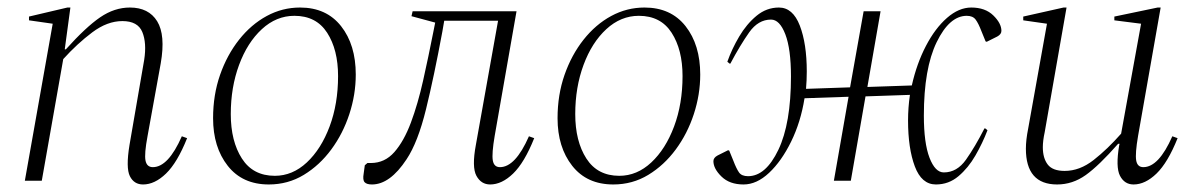

<svg xmlns="http://www.w3.org/2000/svg" viewBox="-20 -480 3170 510"><path d="M46 0 120 -417 57 -426V-436L159 -460H167L152 -349H155Q208 -408 246 -434Q284 -460 325 -460Q375 -460 397.5 -423.5Q420 -387 407 -312L372 -119Q363 -71 366.5 -53.5Q370 -36 386 -36Q427 -36 463 -118L477 -113Q451 -48 421 -19Q391 10 360 10Q336 10 325 -12Q314 -34 324 -95L363 -321Q370 -366 358 -395Q346 -424 305 -424Q265 -424 225 -394Q185 -364 148 -323L91 0Z M694 10Q624 10 585 -39.5Q546 -89 546 -166Q546 -228 564.5 -281Q583 -334 615 -374.5Q647 -415 688.5 -437.5Q730 -460 777 -460Q847 -460 886 -410.5Q925 -361 925 -282Q925 -229 908 -177Q891 -125 860 -83Q829 -41 787 -15.5Q745 10 694 10ZM710 -13Q757 -13 795 -48.5Q833 -84 855.5 -144Q878 -204 878 -278Q878 -348 849 -393Q820 -438 762 -438Q714 -438 675.5 -402.5Q637 -367 615 -307.5Q593 -248 593 -177Q593 -105 622.5 -59Q652 -13 710 -13Z M1282 10Q1258 10 1245.5 -13Q1233 -36 1244 -95L1303 -425H1160L1155 -396Q1133 -277 1111.5 -189.5Q1090 -102 1060 -57Q1016 10 968 10Q954 10 948.5 4Q943 -2 946 -19L949 -41L956 -47H965Q1002 -47 1027.5 -76Q1053 -105 1071.5 -154.5Q1090 -204 1104 -266.5Q1118 -329 1131 -395L1136 -420L1073 -437L1076 -450H1352L1294 -119Q1286 -72 1289 -54Q1292 -36 1308 -36Q1349 -36 1385 -118L1399 -113Q1373 -48 1343 -19Q1313 10 1282 10Z M1609 10Q1539 10 1500 -39.5Q1461 -89 1461 -166Q1461 -228 1479.5 -281Q1498 -334 1530 -374.5Q1562 -415 1603.5 -437.5Q1645 -460 1692 -460Q1762 -460 1801 -410.5Q1840 -361 1840 -282Q1840 -229 1823 -177Q1806 -125 1775 -83Q1744 -41 1702 -15.5Q1660 10 1609 10ZM1625 -13Q1672 -13 1710 -48.5Q1748 -84 1770.5 -144Q1793 -204 1793 -278Q1793 -348 1764 -393Q1735 -438 1677 -438Q1629 -438 1590.5 -402.5Q1552 -367 1530 -307.5Q1508 -248 1508 -177Q1508 -105 1537.5 -59Q1567 -13 1625 -13Z M2049 -460Q2086 -460 2104.5 -412Q2123 -364 2123 -290Q2123 -267 2121 -244L2238 -248L2274 -450H2319L2284 -249L2402 -253Q2415 -311 2439.5 -358Q2464 -405 2495.5 -432.5Q2527 -460 2560 -460Q2597 -460 2618.5 -439Q2640 -418 2640 -398Q2640 -389 2629 -383L2601 -369L2598 -370L2587 -397Q2579 -418 2571.5 -428Q2564 -438 2548 -438Q2502 -438 2468 -368Q2434 -298 2434 -173Q2434 -100 2449 -61Q2464 -22 2487 -22Q2522 -22 2546 -56Q2570 -90 2595 -139H2597L2603 -134Q2590 -100 2571 -67Q2552 -34 2526 -12Q2500 10 2466 10Q2428 10 2410 -38Q2392 -86 2392 -160Q2392 -194 2397 -228L2279 -224L2240 0H2195L2234 -223L2117 -219Q2107 -156 2081.5 -104Q2056 -52 2023 -21Q1990 10 1955 10Q1918 10 1896.5 -11Q1875 -32 1875 -52Q1875 -61 1886 -67L1914 -81L1917 -80L1928 -53Q1936 -32 1943 -22Q1950 -12 1967 -12Q2014 -12 2047.5 -82Q2081 -152 2081 -277Q2081 -350 2066 -389Q2051 -428 2028 -428Q1994 -428 1970 -394Q1946 -360 1920 -311H1918L1912 -316Q1924 -350 1943.5 -383Q1963 -416 1989.5 -438Q2016 -460 2049 -460Z M2788 10Q2705 10 2705 -85Q2705 -108 2711 -138L2761 -417L2698 -426V-436L2805 -460H2813L2755 -129Q2750 -106 2750 -89Q2750 -60 2763 -43Q2776 -26 2808 -26Q2848 -26 2885 -55Q2922 -84 2958 -125L3011 -417L2940 -426V-436L3055 -460H3063L3003 -119Q2995 -72 2998 -54Q3001 -36 3017 -36Q3058 -36 3094 -118L3108 -113Q3082 -48 3052 -19Q3022 10 2991 10Q2967 10 2955 -13Q2943 -36 2953 -95L2954 -98H2950Q2899 -40 2864 -15Q2829 10 2788 10Z"/></svg>

Font: Spectral ExtraLight
Style: Italic
Weight: 275
Italic angle: -10°
Designer: Jean-Baptiste Levee
Foundry: Production Type
Version: Version 2.001